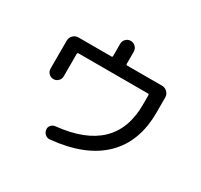

<svg xmlns="http://www.w3.org/2000/svg" viewBox="-171 -1026 1341 1283"><g transform="rotate(30 500.0 -384.5)"><path d="M120 -376V-593Q120 -616 137 -633Q154 -650 177 -650H431Q440 -650 440 -659V-752Q440 -774 455 -789.5Q470 -805 492 -805Q514 -805 529.5 -789.5Q545 -774 545 -752V-659Q545 -650 554 -650H823Q846 -650 863 -633Q880 -616 880 -593V-475Q880 -250 746 -119.5Q612 11 353 36Q333 38 317.5 25.5Q302 13 299 -8Q296 -27 308.5 -42Q321 -57 341 -59Q775 -103 775 -475V-549Q775 -558 766 -558H231Q222 -558 222 -549V-376Q222 -355 207 -340Q192 -325 171 -325Q150 -325 135 -340Q120 -355 120 -376Z"/></g></svg>

Font: Rounded Mplus 1c Medium
Style: Regular
Weight: 500
Version: Version 1.059.20150529